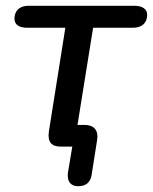

<svg xmlns="http://www.w3.org/2000/svg" viewBox="-20 -507 529 664"><path d="M250 137C277 137 293 124 297 97L316 -24C321 -56 305 -75 273 -75H248L302 -411H440C470 -411 489 -427 489 -456C489 -475 473 -487 445 -487H78C49 -487 30 -471 30 -442C30 -422 46 -411 74 -411H206L149 -52C144 -16 158 0 190 0H230L215 90C211 121 225 137 250 137Z"/></svg>

Font: SN Pro Medium
Style: Italic
Weight: 400
Italic angle: -9°
Designer: Tobias Whetton
Foundry: Supernotes
Version: Version 1.001;Glyphs 3.2 (3249)